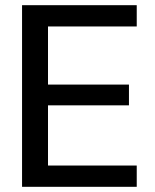

<svg xmlns="http://www.w3.org/2000/svg" viewBox="-20 -720 596 740"><path d="M65 0V-700H507V-618H165V-394H477V-314H165V-82H507V0Z"/></svg>

Font: DM Sans 28pt Medium
Style: Regular
Weight: 500
Version: Version 4.004;gftools[0.9.30]